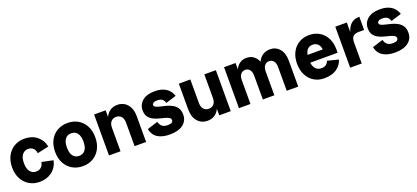

<svg xmlns="http://www.w3.org/2000/svg" viewBox="34 -1432 5073 2334"><g transform="rotate(-20 2570.5 -265.0)"><path d="M286 14Q210 14 152 -21Q94 -56 61 -119Q28 -182 28 -265Q28 -349 61 -411.5Q94 -474 152 -509Q210 -544 286 -544Q381 -544 445.5 -493.5Q510 -443 529 -355L381 -322Q375 -366 350.5 -388.5Q326 -411 286 -411Q239 -411 210 -374Q181 -337 181 -265Q181 -193 210 -156Q239 -119 286 -119Q326 -119 352 -141Q378 -163 385 -207L532 -176Q513 -88 447 -37Q381 14 286 14Z M844 14Q768 14 709 -21Q650 -56 617 -118.5Q584 -181 584 -265Q584 -349 617 -412Q650 -475 709 -509.5Q768 -544 844 -544Q921 -544 979.5 -509.5Q1038 -475 1071 -412Q1104 -349 1104 -265Q1104 -181 1071 -118.5Q1038 -56 979.5 -21Q921 14 844 14ZM844 -119Q894 -119 922.5 -155.5Q951 -192 951 -265Q951 -338 922.5 -374.5Q894 -411 844 -411Q794 -411 765.5 -374.5Q737 -338 737 -265Q737 -192 765.5 -155.5Q794 -119 844 -119Z M1516 0V-304Q1516 -357 1490.5 -384.5Q1465 -412 1425 -412Q1385 -412 1359.5 -384.5Q1334 -357 1334 -304H1308Q1308 -381 1330 -434.5Q1352 -488 1392.5 -516Q1433 -544 1488 -544Q1540 -544 1580 -519Q1620 -494 1642.5 -447Q1665 -400 1665 -334V0ZM1185 0V-530H1334V0Z M1971 14Q1872 14 1812.5 -24Q1753 -62 1738 -140L1876 -183Q1887 -141 1913 -121.5Q1939 -102 1981 -102Q2020 -102 2036 -112.5Q2052 -123 2052 -142Q2052 -165 2030.5 -177Q2009 -189 1975.5 -197.5Q1942 -206 1904 -216Q1866 -226 1832.5 -244Q1799 -262 1777.5 -293Q1756 -324 1756 -375Q1756 -450 1812.5 -497Q1869 -544 1972 -544Q2061 -544 2116.5 -508Q2172 -472 2194 -404L2059 -362Q2048 -397 2026 -413Q2004 -429 1964 -429Q1928 -429 1913 -418Q1898 -407 1898 -393Q1898 -374 1920 -363.5Q1942 -353 1977 -345.5Q2012 -338 2050.5 -327.5Q2089 -317 2124 -297.5Q2159 -278 2181 -245Q2203 -212 2203 -158Q2203 -80 2142 -33Q2081 14 1971 14Z M2458 14Q2380 14 2330.5 -41.5Q2281 -97 2281 -196V-530H2430V-226Q2430 -173 2455.5 -145.5Q2481 -118 2521 -118Q2561 -118 2586 -145.5Q2611 -173 2611 -226H2638Q2638 -150 2616 -96Q2594 -42 2553.5 -14Q2513 14 2458 14ZM2611 0V-530H2760V0Z M3484 0V-306Q3484 -359 3461.5 -385.5Q3439 -412 3404 -412Q3369 -412 3346.5 -385.5Q3324 -359 3324 -306H3281Q3281 -382 3303.5 -435Q3326 -488 3367 -516Q3408 -544 3464 -544Q3538 -544 3585.5 -489Q3633 -434 3633 -336V0ZM2866 0V-530H3015V0ZM3175 0V-306Q3175 -359 3153 -385.5Q3131 -412 3095 -412Q3060 -412 3037.5 -385.5Q3015 -359 3015 -306H2989Q2989 -382 3009.5 -435Q3030 -488 3068.5 -516Q3107 -544 3159 -544Q3232 -544 3278 -489Q3324 -434 3324 -336V0Z M3967 14Q3893 14 3835.5 -21Q3778 -56 3746 -119Q3714 -182 3714 -265Q3714 -349 3746.5 -412Q3779 -475 3837 -509.5Q3895 -544 3969 -544Q4044 -544 4101.5 -509.5Q4159 -475 4191.5 -412.5Q4224 -350 4224 -265Q4224 -254 4223.5 -244Q4223 -234 4223 -223H3797V-323H4113L4072 -265Q4072 -349 4045.5 -384Q4019 -419 3969 -419Q3923 -419 3895 -383.5Q3867 -348 3867 -265Q3867 -187 3896 -150Q3925 -113 3976 -113Q4009 -113 4033.5 -128.5Q4058 -144 4068 -176L4210 -140Q4191 -71 4129 -28.5Q4067 14 3967 14Z M4305 0V-530H4454V0ZM4434 -238Q4434 -331 4452 -399.5Q4470 -468 4511 -506Q4552 -544 4621 -544V-373H4550Q4504 -373 4479 -351Q4454 -329 4454 -271Z M4884 14Q4785 14 4725.5 -24Q4666 -62 4651 -140L4789 -183Q4800 -141 4826 -121.5Q4852 -102 4894 -102Q4933 -102 4949 -112.5Q4965 -123 4965 -142Q4965 -165 4943.5 -177Q4922 -189 4888.5 -197.5Q4855 -206 4817 -216Q4779 -226 4745.5 -244Q4712 -262 4690.5 -293Q4669 -324 4669 -375Q4669 -450 4725.5 -497Q4782 -544 4885 -544Q4974 -544 5029.5 -508Q5085 -472 5107 -404L4972 -362Q4961 -397 4939 -413Q4917 -429 4877 -429Q4841 -429 4826 -418Q4811 -407 4811 -393Q4811 -374 4833 -363.5Q4855 -353 4890 -345.5Q4925 -338 4963.5 -327.5Q5002 -317 5037 -297.5Q5072 -278 5094 -245Q5116 -212 5116 -158Q5116 -80 5055 -33Q4994 14 4884 14Z"/></g></svg>

Font: Radio Canada Big
Style: Bold
Weight: 700
Designer: Étienne Aubert Bonn
Foundry: Coppers and Brasses
Version: Version 1.001